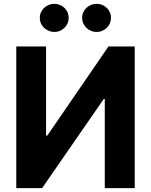

<svg xmlns="http://www.w3.org/2000/svg" viewBox="-20 -966 775 986"><path d="M63.6 -727.3H216.6V-269.9H223L536.9 -727.3H671.9V0H518.1V-457.7H512.8L196.4 0H63.6ZM401.6 -874.3Q401.6 -889.2 407.5 -902.3Q413.4 -915.5 423.5 -925.2Q433.6 -935 447.3 -940.7Q460.9 -946.4 476.2 -946.4Q491.8 -946.4 505.1 -940.7Q518.5 -935 528.6 -925.2Q538.7 -915.5 544.4 -902.3Q550.1 -889.2 550.1 -874.3Q550.1 -859.4 544.4 -846.2Q538.7 -833.1 528.6 -823.3Q518.5 -813.6 505.1 -807.7Q491.8 -801.8 476.2 -801.8Q460.9 -801.8 447.3 -807.7Q433.6 -813.6 423.5 -823.3Q413.4 -833.1 407.5 -846.2Q401.6 -859.4 401.6 -874.3ZM184.3 -874.3Q184.3 -889.2 190.2 -902.3Q196 -915.5 206.1 -925.2Q216.3 -935 229.9 -940.7Q243.6 -946.4 258.9 -946.4Q274.5 -946.4 287.8 -940.7Q301.1 -935 311.3 -925.2Q321.4 -915.5 327.1 -902.3Q332.7 -889.2 332.7 -874.3Q332.7 -859.4 327.1 -846.2Q321.4 -833.1 311.3 -823.3Q301.1 -813.6 287.8 -807.7Q274.5 -801.8 258.9 -801.8Q243.6 -801.8 229.9 -807.7Q216.3 -813.6 206.1 -823.3Q196 -833.1 190.2 -846.2Q184.3 -859.4 184.3 -874.3Z"/></svg>

Font: Cannonade
Style: Bold
Weight: 700
Designer: Rasmus Andersson
Foundry: rsms
Version: Version 3.012;git-f93a4a705